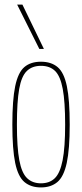

<svg xmlns="http://www.w3.org/2000/svg" viewBox="-20 -810 358 840"><path d="M34 -265Q34 -373 46.5 -433Q59 -493 86.5 -516.5Q114 -540 159 -540Q204 -540 232 -516.5Q260 -493 272.5 -433Q285 -373 285 -265Q285 -157 272 -97Q259 -37 231 -13.5Q203 10 159 10Q115 10 87 -13.5Q59 -37 46.5 -97Q34 -157 34 -265ZM54 -265Q54 -165 64.5 -109Q75 -53 98.5 -30.5Q122 -8 159 -8Q197 -8 220 -30.5Q243 -53 254 -109Q265 -165 265 -265Q265 -365 254.5 -421Q244 -477 221 -499.5Q198 -522 159 -522Q121 -522 97.5 -499.5Q74 -477 64 -421Q54 -365 54 -265ZM152 -596 55 -790H78L172 -596Z"/></svg>

Font: Georama Condensed Thin
Style: Regular
Weight: 100
Width: 3
Designer: Jean-Baptiste Levee
Foundry: Production Type
Version: Version 1.000